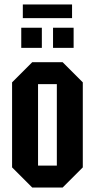

<svg xmlns="http://www.w3.org/2000/svg" viewBox="-20 -838 424 858"><path d="M34 -90V-470L124 -560H260L350 -470V-90L260 0H124ZM150 -98H234V-462H150ZM75 -624V-714H167V-624ZM217 -624V-714H309V-624ZM82 -757V-818H302V-757Z"/></svg>

Font: Tektur Condensed Medium
Style: Regular
Weight: 500
Width: 3
Designer: Adam Jagosz
Foundry: Adam Jagosz
Version: Version 1.005;gftools[0.9.30]